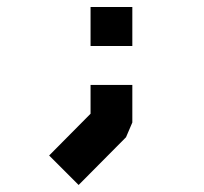

<svg xmlns="http://www.w3.org/2000/svg" viewBox="-20 -431 580 547"><path d="M357 -189V-82L339 -40L204 96L120 12L238 -107V-189ZM238 -411H357V-300H238Z"/></svg>

Font: 3270 Nerd Font
Style: Regular
Weight: 400
Monospace: yes
Version: Version 3.0.1;Nerd Fonts 3.3.0